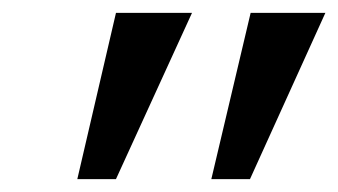

<svg xmlns="http://www.w3.org/2000/svg" viewBox="-20 -720 525 298"><path d="M308 -442 369 -700H485L368 -442ZM100 -442 160 -700H278L160 -442Z"/></svg>

Font: Lexend
Style: Italic
Weight: 400
Italic angle: -8.13011°
Designer: Bonnie Shaver-Troup, Thomas Jockin
Foundry: Lexend
Version: Version 1.007